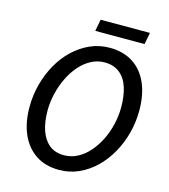

<svg xmlns="http://www.w3.org/2000/svg" viewBox="-118 -889 876 994"><g transform="rotate(15 320.0 -391.5)"><path d="M290 12Q217 12 165.5 -22Q114 -56 86.5 -118Q59 -180 59 -263Q59 -326 74.5 -385Q90 -444 119 -495.5Q148 -547 188 -585Q228 -623 277 -645Q326 -667 382 -667Q455 -667 507 -633.5Q559 -600 586 -538Q613 -476 613 -392Q613 -330 597.5 -271Q582 -212 553 -160.5Q524 -109 484 -70.5Q444 -32 395 -10Q346 12 290 12ZM295 -68Q334 -68 368 -86Q402 -104 429.5 -135.5Q457 -167 477 -207.5Q497 -248 507.5 -293.5Q518 -339 518 -385Q518 -446 503 -491.5Q488 -537 456 -562Q424 -587 376 -587Q338 -587 304 -569Q270 -551 242.5 -519.5Q215 -488 195.5 -447.5Q176 -407 165 -361.5Q154 -316 154 -270Q154 -209 169.5 -164Q185 -119 216 -93.5Q247 -68 295 -68ZM286 -732 298 -795H562L550 -732Z"/></g></svg>

Font: Source Sans 3 Medium
Style: Italic
Weight: 500
Italic angle: -11°
Designer: Paul D. Hunt
Foundry: Adobe
Version: Version 3.052;hotconv 1.1.0;makeotfexe 2.6.0